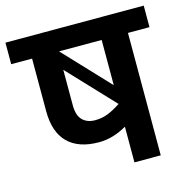

<svg xmlns="http://www.w3.org/2000/svg" viewBox="-119 -758 835 853"><g transform="rotate(-15 298.0 -331.0)"><path d="M616 -563H517V0H396V-164Q332 -127 268 -127Q174 -127 125 -176Q76 -225 76 -321V-563H-20V-662H616ZM396 -563H200L396 -355ZM277 -226Q309 -226 337 -237.5Q365 -249 395 -269L197 -479V-316Q197 -269 218.5 -247.5Q240 -226 277 -226Z"/></g></svg>

Font: MartelSansBold
Style: Bold
Weight: 700
Designer: Dan Reynolds and Mathieu Réguer
Foundry: Dan Reynolds and Mathieu Réguer
Version: Version 1.002; ttfautohint (v1.1) -l 5 -r 5 -G 72 -x 0 -D la